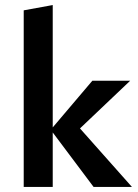

<svg xmlns="http://www.w3.org/2000/svg" viewBox="-20 -741 546 761"><path d="M351 0 189 -216V0H74V-700L189 -721V-236L346 -421H496L297 -232L503 0Z"/></svg>

Font: Ysabeau Infant
Style: Bold
Weight: 700
Designer: Christian Thalmann (Catharsis Fonts)
Version: Version 0.003